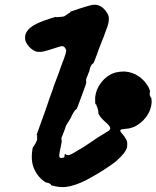

<svg xmlns="http://www.w3.org/2000/svg" viewBox="-20 -748 654 803"><path d="M370 -728Q375 -728 380 -728Q405 -726 424 -700Q431 -690 434 -681Q436 -674 435 -663Q434 -650 429 -636Q427 -632 425 -625.5Q423 -619 421.5 -616Q420 -613 418 -606Q416 -599 413.5 -593.5Q411 -588 409 -582.5Q407 -577 406 -575Q404 -570 399 -557Q397 -552 395 -547Q388 -529 386 -522Q384 -516 382 -511.5Q380 -507 377 -498Q373 -487 370 -483Q370 -482 369 -482Q367 -482 363 -477Q358 -470 355 -458L354 -453L355 -454Q353 -448 348 -437Q347 -432 347 -432H346L343 -425Q340 -419 340 -411Q340 -406 340.5 -405.5Q341 -405 341 -404Q341 -403 340 -400Q339 -393 333 -378Q331 -374 326.5 -360.5Q322 -347 316.5 -333Q311 -319 309.5 -315Q308 -311 306 -305Q301 -291 299 -291Q294 -290 281 -266Q279 -260 277 -257Q275 -254 273 -250Q271 -246 267.5 -241Q264 -236 264 -235Q263 -235 262 -233V-232L258 -226Q256 -223 252 -210Q244 -188 242 -183Q240 -180 239 -177Q238 -174 238 -174Q238 -173 238 -173Q236 -172 237 -165Q238 -162 238 -156.5Q238 -151 237 -149Q236 -146 235.5 -141Q235 -136 234 -132.5Q233 -129 232.5 -128Q232 -127 230 -114Q226 -96 229 -91Q231 -87 233 -88Q233 -88 234 -87.5Q235 -87 237.5 -87Q240 -87 240.5 -88Q241 -89 243 -89Q248 -88 249 -91Q249 -93 250 -97Q251 -101 251 -103L252 -105L254 -103Q258 -99 265 -99Q273 -99 294 -112Q330 -132 364 -156Q380 -167 389 -173Q398 -178 409.5 -185.5Q421 -193 428 -197Q441 -204 441 -211Q441 -220 425 -234Q406 -250 396 -265Q395 -267 393.5 -269.5Q392 -272 391 -274.5Q390 -277 390 -277Q390 -277 391 -276.5Q392 -276 392 -277Q392 -280 390 -285V-286V-289L385 -304Q384 -304 384 -305Q383 -309 382 -312L381 -313L380 -312L379 -311V-312Q378 -316 378 -327Q378 -338 378 -342Q382 -373 399 -397Q425 -434 464 -445Q481 -449 500 -449Q534 -447 560 -429Q577 -417 587 -404Q602 -385 606 -372Q608 -365 607.5 -364.5Q607 -364 606 -358Q606 -349 607 -348Q608 -347 608.5 -345.5Q609 -344 610 -341Q611 -340 611 -339.5Q611 -339 612 -339Q613 -340 613 -339Q613 -338 613 -336Q617 -319 609 -293Q605 -281 602 -276Q594 -262 589 -256Q571 -233 546 -220Q534 -214 520 -211Q514 -210 495 -208Q486 -207 484 -205Q482 -202 484 -198Q486 -194 494 -185Q506 -171 511 -157L512 -152V-143Q512 -134 511 -130Q507 -119 498 -107Q488 -94 468 -76Q445 -56 389 -22Q370 -11 361 -6Q358 -5 357 -4Q356 -3 341 5Q292 30 254 34Q233 36 211 31Q193 28 193 25Q193 23 190 21Q187 19 183 17.5Q179 16 176 16Q172 16 166 11Q140 -6 125 -37Q116 -55 114 -75Q113 -80 113 -92Q113 -104 114 -110Q115 -124 118 -135L119 -137L120 -135Q120 -134 121 -134Q123 -136 124 -142L126 -144L129 -149L130 -152L133 -157V-158L135 -164Q135 -167 135.5 -170Q136 -173 135 -173Q134 -173 135 -176Q137 -181 134 -183H133L137 -195Q144 -216 168 -281Q173 -297 175 -301Q184 -329 201 -375Q204 -384 205 -388Q212 -407 228 -449Q233 -465 235 -469.5Q237 -474 239 -480Q241 -486 242.5 -489.5Q244 -493 247 -501Q255 -523 256 -531Q258 -538 255 -543Q251 -551 245 -554Q240 -556 230.5 -553.5Q221 -551 185 -539Q171 -535 163 -533Q155 -531 146 -531Q137 -531 133 -532Q126 -534 118 -539Q110 -544 103 -551Q95 -560 90 -569Q85 -578 85 -588Q83 -613 109 -634Q127 -648 162 -661Q174 -665 187 -669.5Q200 -674 207.5 -676Q215 -678 215 -677Q217 -675 223 -677Q224 -677 228 -677Q246 -678 248 -680Q249 -680 249.5 -680Q250 -680 251.5 -681.5Q253 -683 253.5 -683Q254 -683 255.5 -684.5Q257 -686 260.5 -687.5Q264 -689 264 -690Q264 -691 267 -692Q273 -694 274 -697Q274 -699 275.5 -699.5Q277 -700 312 -712Q358 -727 370 -728Z"/></svg>

Font: TT2020 Style B
Style: Italic
Weight: 400
Italic angle: -15°
Version: Version 0.2.000